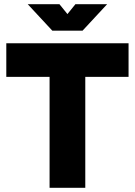

<svg xmlns="http://www.w3.org/2000/svg" viewBox="-20 -894 642 914"><path d="M10 -528V-688H592V-528H386V0H216V-528ZM229 -748 112 -874H263L301 -827L339 -874H490L373 -748Z"/></svg>

Font: Roundo
Style: Bold
Weight: 700
Designer: Namrata Goyal (Gurmukhi), Shiva Nallaperumal (Latin)
Foundry: Indian Type Foundry
Version: Version 1.000;PS 1.0;hotconv 1.0.88;makeotf.lib2.5.647800